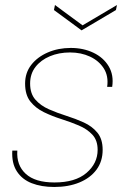

<svg xmlns="http://www.w3.org/2000/svg" viewBox="-20 -738 523 765"><path d="M196 7Q145 7 106.5 -8Q68 -23 47 -55.5Q26 -88 29 -138H49Q45 -80 82.5 -45.5Q120 -11 197 -11Q280 -11 324.5 -49Q369 -87 369 -141Q369 -179 348 -201.5Q327 -224 294 -238Q261 -252 224.5 -263.5Q188 -275 155 -291Q122 -307 101 -333.5Q80 -360 80 -405Q80 -448 104.5 -479.5Q129 -511 170.5 -529Q212 -547 262 -547Q312 -547 352 -528Q392 -509 413 -474Q434 -439 427 -392H407Q413 -435 393.5 -465.5Q374 -496 338.5 -512.5Q303 -529 259 -529Q215 -529 179 -514Q143 -499 121.5 -471.5Q100 -444 100 -405Q100 -365 121 -341Q142 -317 175 -302.5Q208 -288 244.5 -276.5Q281 -265 314 -250Q347 -235 368 -209.5Q389 -184 389 -141Q389 -95 364.5 -62Q340 -29 296.5 -11Q253 7 196 7ZM309 -637 446 -718 442 -698 305 -617 195 -698 199 -718Z"/></svg>

Font: Poppins Variable
Style: Italic
Weight: 100
Italic angle: -10°
Designer: Jonny Pinhorn
Foundry: Indian Type Foundry
Version: Version 6.000